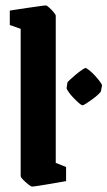

<svg xmlns="http://www.w3.org/2000/svg" viewBox="-20 -675 395 706"><path d="M98 11Q94 11 84 3Q74 -5 65 -14Q56 -23 56 -28V-569L16 -583V-636Q16 -636 34.5 -639Q53 -642 77.5 -645.5Q102 -649 123 -652Q144 -655 149 -655Q152 -655 161 -647Q170 -639 177.5 -630Q185 -621 185 -617V-76L223 -61V-9Q223 -9 206 -6Q189 -3 165.5 1Q142 5 122.5 8Q103 11 98 11ZM228 -372Q229 -374 238 -382.5Q247 -391 259 -401Q271 -411 281.5 -418Q292 -425 294 -425Q298 -425 308.5 -416.5Q319 -408 330 -396Q341 -384 348.5 -373.5Q356 -363 355 -360L351 -339Q350 -336 341 -327.5Q332 -319 319.5 -310Q307 -301 297 -294.5Q287 -288 284 -288Q279 -288 269.5 -296.5Q260 -305 249 -316.5Q238 -328 231 -338.5Q224 -349 225 -352Z"/></svg>

Font: Grenze Gotisch
Style: Bold
Weight: 700
Designer: Renata Polastri
Foundry: Omnibus-Type
Version: Version 1.001